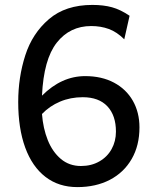

<svg xmlns="http://www.w3.org/2000/svg" viewBox="-20 -745 626 777"><path d="M349.1 -639.6Q262.7 -639.6 209.7 -572.3Q156.7 -504.9 149.9 -357.9Q229 -437 324.7 -437Q391.6 -437 441.2 -410.6Q490.7 -384.3 517.6 -337.2Q544.4 -290 544.4 -229.5Q544.4 -156.2 512.9 -101.6Q481.4 -46.9 424.6 -17.3Q367.7 12.2 293 12.2Q217.8 12.2 164.1 -29.1Q110.4 -70.3 82 -147.9Q53.7 -225.6 53.7 -332Q53.7 -432.1 82.3 -521Q110.8 -609.9 178 -667.5Q245.1 -725.1 354 -725.1Q398.9 -725.1 433.3 -715.6Q467.8 -706.1 504.4 -681.2L482.9 -585.9Q453.1 -615.7 420.4 -627.7Q387.7 -639.6 349.1 -639.6ZM307.6 -73.2Q349.6 -73.2 381.8 -91.6Q414.1 -109.9 431.6 -141.6Q449.2 -173.3 449.2 -212.4Q449.2 -277.8 414.6 -314.7Q379.9 -351.6 314.9 -351.6Q265.1 -351.6 222.9 -333.7Q180.7 -315.9 149.9 -283.7Q154.3 -225.6 173.3 -178Q192.4 -130.4 226.3 -101.8Q260.3 -73.2 307.6 -73.2Z"/></svg>

Font: Lesson One
Style: Regular
Weight: 400
Designer: But Ko, Victor Gaultney, Annie Olsen, Julie Remington, Don Collingsworth, Eric Hays, Becca Hirsbrunner
Version: Version 1.100